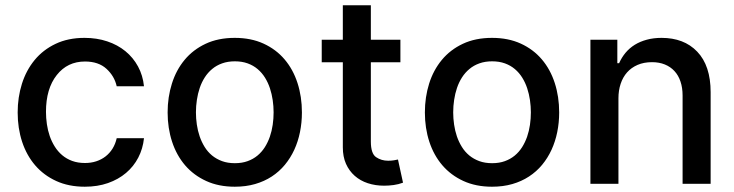

<svg xmlns="http://www.w3.org/2000/svg" viewBox="-20 -696 2781 727"><path d="M46.9 -270.2Q46.9 -327.4 63 -378.7Q79.2 -430 111.2 -468.8Q143.1 -507.5 190.5 -530Q237.9 -552.6 300.1 -552.6Q346.6 -552.6 386 -539.4Q425.4 -526.3 454.9 -502.1Q484.4 -478 502.7 -444.2Q521 -410.5 525.2 -369.3H421.9Q413.4 -407.7 383.2 -435.4Q353 -463.1 301.8 -463.1Q235.4 -463.1 195 -411.9Q154.1 -360.4 154.1 -272.7Q154.1 -249.3 157.5 -225.9Q160.9 -202.4 168.3 -180.9Q175.8 -159.4 187.5 -140.8Q199.2 -122.2 215.6 -108.3Q231.9 -94.5 253.4 -86.6Q274.9 -78.8 301.8 -78.8Q324.6 -78.8 344.3 -85.2Q364 -91.6 379.6 -103.7Q395.2 -115.8 406.1 -133.2Q416.9 -150.6 421.9 -172.6H525.2Q521 -132.8 503.6 -99.3Q486.2 -65.7 457.2 -41.2Q428.3 -16.7 388.8 -2.8Q349.4 11 301.1 11Q240.1 11 192.8 -10.7Q145.6 -32.3 113.1 -70.1Q80.6 -108 63.7 -159.3Q46.9 -210.6 46.9 -270.2Z M869 -552.6Q930.4 -552.6 977.8 -530.9Q1025.2 -509.2 1057.5 -471.2Q1089.8 -433.2 1106.5 -381.6Q1123.2 -329.9 1123.2 -270.2Q1123.2 -231.9 1115.9 -196Q1108.7 -160.2 1094.3 -128.9Q1079.9 -97.7 1058.6 -71.9Q1037.3 -46.2 1009.1 -27.7Q980.8 -9.2 945.8 0.9Q910.9 11 869 11Q807.9 11 760.7 -10.7Q713.4 -32.3 680.9 -70.1Q648.4 -108 631.6 -159.4Q614.7 -210.9 614.7 -270.2Q614.7 -328.1 630.9 -379.4Q647 -430.8 679 -469.3Q710.9 -507.8 758.5 -530.2Q806.1 -552.6 869 -552.6ZM721.9 -270.6Q721.9 -247.5 725.3 -224.3Q728.7 -201 736 -179.7Q743.3 -158.4 754.8 -139.7Q766.3 -121.1 782.8 -107.4Q799.4 -93.8 820.8 -85.9Q842.3 -78.1 869.3 -78.1Q896.3 -78.1 917.4 -85.8Q938.6 -93.4 954.9 -106.9Q971.2 -120.4 982.8 -138.7Q994.3 -157 1001.8 -178.4Q1009.2 -199.9 1012.6 -223.4Q1016 -246.8 1016 -270.6Q1016 -293.7 1012.6 -316.9Q1009.2 -340.2 1002.1 -361.7Q995 -383.2 983.5 -401.8Q971.9 -420.5 955.6 -434.3Q939.3 -448.2 917.8 -456Q896.3 -463.8 869.3 -463.8Q842.7 -463.8 821.2 -456.1Q799.7 -448.5 783.4 -434.8Q767 -421.2 755.3 -402.9Q743.6 -384.6 736.3 -363.1Q729 -341.6 725.5 -318Q721.9 -294.4 721.9 -270.6Z M1198.2 -460.2V-545.5H1278.1V-676.1H1384.2V-545.5H1496.1V-460.2H1384.2V-160.2Q1384.2 -114.3 1404.1 -100.9Q1424 -87.4 1449.6 -87.4Q1462.4 -87.4 1471.9 -89.1Q1481.5 -90.9 1486.9 -92L1506 -4.3Q1489 2.1 1470.7 4.6Q1452.4 7.1 1434.3 7.1Q1401.3 7.1 1372.7 -2.3Q1344.1 -11.7 1323.2 -30.2Q1302.2 -48.7 1290.1 -75.6Q1278.1 -102.6 1278.1 -138.1V-460.2Z M1843 -552.6Q1904.5 -552.6 1951.9 -530.9Q1999.3 -509.2 2031.6 -471.2Q2063.9 -433.2 2080.6 -381.6Q2097.3 -329.9 2097.3 -270.2Q2097.3 -231.9 2090 -196Q2082.7 -160.2 2068.4 -128.9Q2054 -97.7 2032.7 -71.9Q2011.4 -46.2 1983.1 -27.7Q1954.9 -9.2 1919.9 0.9Q1884.9 11 1843 11Q1782 11 1734.7 -10.7Q1687.5 -32.3 1655 -70.1Q1622.5 -108 1605.6 -159.4Q1588.8 -210.9 1588.8 -270.2Q1588.8 -328.1 1604.9 -379.4Q1621.1 -430.8 1653.1 -469.3Q1685 -507.8 1732.6 -530.2Q1780.2 -552.6 1843 -552.6ZM1696 -270.6Q1696 -247.5 1699.4 -224.3Q1702.8 -201 1710 -179.7Q1717.3 -158.4 1728.9 -139.7Q1740.4 -121.1 1756.9 -107.4Q1773.4 -93.8 1794.9 -85.9Q1816.4 -78.1 1843.4 -78.1Q1870.4 -78.1 1891.5 -85.8Q1912.6 -93.4 1929 -106.9Q1945.3 -120.4 1956.9 -138.7Q1968.4 -157 1975.9 -178.4Q1983.3 -199.9 1986.7 -223.4Q1990.1 -246.8 1990.1 -270.6Q1990.1 -293.7 1986.7 -316.9Q1983.3 -340.2 1976.2 -361.7Q1969.1 -383.2 1957.6 -401.8Q1946 -420.5 1929.7 -434.3Q1913.4 -448.2 1891.9 -456Q1870.4 -463.8 1843.4 -463.8Q1816.8 -463.8 1795.3 -456.1Q1773.8 -448.5 1757.5 -434.8Q1741.1 -421.2 1729.4 -402.9Q1717.7 -384.6 1710.4 -363.1Q1703.1 -341.6 1699.6 -318Q1696 -294.4 1696 -270.6Z M2215.6 0V-545.5H2317.5V-456.7H2324.2Q2333.8 -478.3 2348.5 -496.1Q2363.3 -513.8 2383.3 -526.3Q2403.4 -538.7 2428.8 -545.6Q2454.2 -552.6 2485.1 -552.6Q2527 -552.6 2560.7 -539.8Q2594.5 -527 2620 -500.4Q2670.8 -447.4 2670.8 -346.9V0H2564.6V-334.2Q2564.6 -364 2556.6 -387.4Q2548.7 -410.9 2533.7 -427Q2518.8 -443.2 2497.3 -451.9Q2475.9 -460.6 2448.9 -460.6Q2418 -460.6 2394.2 -450.3Q2370.4 -440 2354.4 -421.9Q2338.4 -403.8 2330.1 -378.7Q2321.7 -353.7 2321.7 -323.9V0Z"/></svg>

Font: Inter P Medium
Style: Regular
Weight: 500
Designer: Rasmus Andersson
Foundry: rsms
Version: Version 3.018;git-588b23468